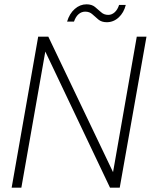

<svg xmlns="http://www.w3.org/2000/svg" viewBox="-20 -870 699 890"><path d="M34 0 157 -700H204L504 -72L614 -700H659L535 0H490L190 -631L79 0ZM291 -770Q302 -807 326.5 -828.5Q351 -850 381 -850Q405 -850 420 -838Q435 -826 448.5 -813.5Q462 -801 482 -801Q498 -801 511.5 -813Q525 -825 532 -847H563Q554 -811 530 -789Q506 -767 475 -767Q451 -767 436 -779.5Q421 -792 408 -804Q395 -816 375 -816Q358 -816 344.5 -804.5Q331 -793 323 -770Z"/></svg>

Font: DM Sans 24pt ExtraLight
Style: Italic
Weight: 250
Italic angle: -10°
Designer: Colophon Foundry, Jonny Pinhorn
Foundry: Colophon Foundry
Version: Version 4.004;gftools[0.9.30]